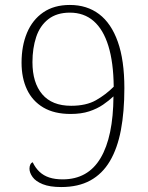

<svg xmlns="http://www.w3.org/2000/svg" viewBox="-20 -744 599 775"><path d="M227 11Q181 11 152.5 -0.5Q124 -12 111.5 -29.5Q99 -47 99 -63Q99 -73 102.5 -80Q106 -87 112 -89Q123 -66 139.5 -50.5Q156 -35 179 -27.5Q202 -20 233 -20Q335 -20 386 -106Q437 -192 438 -355Q420 -338 396 -321.5Q372 -305 340 -294.5Q308 -284 265 -284Q199 -284 155 -310Q111 -336 89 -382.5Q67 -429 67 -491Q67 -559 89 -611.5Q111 -664 154.5 -694Q198 -724 262 -724Q331 -724 380 -687Q429 -650 455.5 -575.5Q482 -501 482 -388Q482 -293 468 -219Q454 -145 423.5 -93.5Q393 -42 344.5 -15.5Q296 11 227 11ZM267 -317Q328 -317 367.5 -339.5Q407 -362 439 -394Q438 -492 417.5 -558.5Q397 -625 358 -659Q319 -693 262 -693Q209 -693 175 -666.5Q141 -640 126 -594.5Q111 -549 111 -493Q111 -410 150.5 -363.5Q190 -317 267 -317Z"/></svg>

Font: Noto Serif Armenian ExtraLight
Style: Regular
Weight: 250
Version: Version 2.007